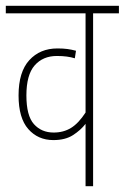

<svg xmlns="http://www.w3.org/2000/svg" viewBox="-20 -642 430 662"><path d="M390 -596H301V0H275V-215Q258 -193 231.5 -176Q205 -159 164 -159Q111 -159 77.5 -197Q44 -235 44 -313Q44 -394 81 -434.5Q118 -475 178 -475Q198 -475 212.5 -473Q227 -471 242 -467L238 -441Q225 -445 210 -447Q195 -449 176 -449Q128 -449 99.5 -416.5Q71 -384 71 -313Q71 -243 97 -214Q123 -185 165 -185Q199 -185 225 -201Q251 -217 275 -254V-596H0V-622H390Z"/></svg>

Font: Noto Sans ExtraCondensed Thin
Style: Regular
Weight: 100
Width: 2
Designer: Monotype Design Team
Foundry: Monotype Imaging Inc.
Version: Version 2.013; ttfautohint (v1.8.4.7-5d5b)